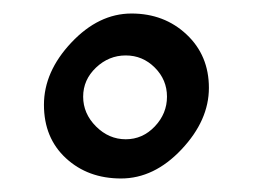

<svg xmlns="http://www.w3.org/2000/svg" viewBox="-20 -662 374 284"><path d="M159 -398Q110 -398 77.5 -428Q45 -458 45 -507Q45 -556 85.5 -599Q126 -642 174.5 -642Q223 -642 256 -611Q289 -580 289 -532Q289 -484 248.5 -441Q208 -398 159 -398ZM166 -580Q141 -580 122 -562Q103 -544 103 -519Q103 -494 122 -475Q141 -456 166 -456Q191 -456 209 -475Q227 -494 227 -519Q227 -544 209 -562Q191 -580 166 -580Z"/></svg>

Font: Macondo
Style: Regular
Weight: 400
Version: Version 2.001